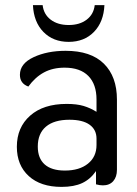

<svg xmlns="http://www.w3.org/2000/svg" viewBox="-20 -720 538 752"><path d="M46 -145Q46 -221 98 -267Q150 -313 241 -313Q281 -313 307.5 -305Q334 -297 358 -282V-330Q358 -390 326 -422.5Q294 -455 233 -455Q187 -455 152.5 -436.5Q118 -418 91 -381Q58 -393 58 -427Q58 -471 111.5 -496Q165 -521 237 -521Q336 -521 387 -470.5Q438 -420 438 -330V-55Q438 -27 423.5 -10.5Q409 6 383 6Q371 6 356 2V-50Q334 -18 302 -3Q270 12 221 12Q139 12 92.5 -30.5Q46 -73 46 -145ZM358 -152V-177Q358 -212 331 -231.5Q304 -251 252 -251Q192 -251 160 -224Q128 -197 128 -146Q128 -100 155 -76Q182 -52 234 -52Q291 -52 324.5 -79Q358 -106 358 -152ZM109 -700H147Q151 -664 178.5 -643Q206 -622 249 -622Q292 -622 319.5 -643Q347 -664 351 -700H389Q386 -634 348 -595Q310 -556 249 -556Q188 -556 150 -595Q112 -634 109 -700Z"/></svg>

Font: Thasadith
Style: Bold
Weight: 700
Designer: Cadson Demak Co.,Ltd.
Foundry: Cadson Demak Co.,Ltd.
Version: Version 1.000; ttfautohint (v1.6)